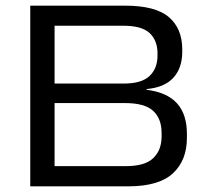

<svg xmlns="http://www.w3.org/2000/svg" viewBox="-20 -659 732 679"><path d="M147.5 0V-71.5H425.5Q492.5 -71.5 522 -99.8Q551.5 -128 551.5 -177V-189Q551.5 -239 521.8 -266.8Q492 -294.5 422 -294.5H147.5V-363.5H417.5Q480.5 -363.5 508.8 -390.2Q537 -417 537 -462.5V-470Q537 -516 509.2 -542Q481.5 -568 416 -568H146.5V-639H422Q530 -639 577.2 -598.5Q624.5 -558 624.5 -484.5V-476Q624.5 -418.5 593 -384Q561.5 -349.5 498 -344L498.5 -341.5Q570.5 -332.5 605.8 -293.8Q641 -255 641 -186V-171.5Q641 -92 591.5 -46Q542 0 433 0ZM87 0V-639H173V0Z"/></svg>

Font: Anek Gujarati SemiExpanded
Style: Regular
Weight: 400
Width: 6
Designer: Mrunmayee Ghaisas (Gujarati), Yesha Goshar (Latin)
Foundry: Ek Type
Version: Version 1.003